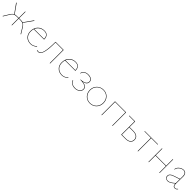

<svg xmlns="http://www.w3.org/2000/svg" viewBox="593 -2231 4060 4060"><g transform="rotate(45 2623.0 -201.0)"><path d="M519 -103 582 0H569L509 -99Q476 -161 446 -182Q416 -203 365 -203H311V0H300V-203H246Q195 -203 165 -182Q135 -161 102 -99L42 0H29L92 -103Q134 -181 177 -201L30 -406H45L187 -205Q210 -213 245 -213H300V-406H311V-213H366Q401 -213 424 -205L566 -406H581L434 -201Q477 -181 519 -103Z M997 -65 1005 -57Q939 3 865 3Q777 3 724 -50Q671 -103 671 -189Q671 -288 728.5 -348.5Q786 -409 876 -409Q940 -409 971.5 -374.5Q1003 -340 1003 -278Q1003 -271 1002 -268H694Q682 -232 682 -189Q682 -107 732.5 -57Q783 -7 865 -7Q938 -7 997 -65ZM877 -399Q815 -399 767.5 -366.5Q720 -334 698 -278H992Q992 -399 877 -399Z M1451 -406V0H1440V-396H1218Q1218 -302 1212.5 -234Q1207 -166 1194 -108.5Q1181 -51 1156 -22Q1131 7 1095 7Q1078 7 1055 -1L1059 -11Q1078 -4 1095 -4Q1159 -4 1183.5 -107.5Q1208 -211 1208 -406Z M1932 -65 1940 -57Q1874 3 1800 3Q1712 3 1659 -50Q1606 -103 1606 -189Q1606 -288 1663.5 -348.5Q1721 -409 1811 -409Q1875 -409 1906.5 -374.5Q1938 -340 1938 -278Q1938 -271 1937 -268H1629Q1617 -232 1617 -189Q1617 -107 1667.5 -57Q1718 -7 1800 -7Q1873 -7 1932 -65ZM1812 -399Q1750 -399 1702.5 -366.5Q1655 -334 1633 -278H1927Q1927 -399 1812 -399Z M2214 -215Q2341 -198 2341 -114Q2341 -63 2298 -30Q2255 3 2189 3Q2134 3 2093 -21Q2052 -45 2038 -90L2048 -95Q2060 -52 2098.5 -29.5Q2137 -7 2188 -7Q2250 -7 2290 -37.5Q2330 -68 2330 -114Q2330 -209 2147 -209V-218Q2223 -218 2265.5 -243.5Q2308 -269 2308 -313Q2308 -353 2275 -376Q2242 -399 2189 -399Q2133 -399 2098 -373.5Q2063 -348 2055 -306L2044 -307Q2053 -353 2090.5 -381Q2128 -409 2189 -409Q2248 -409 2283.5 -383.5Q2319 -358 2319 -314Q2319 -235 2214 -215Z M2637 3Q2551 3 2495 -55Q2439 -113 2439 -201Q2439 -291 2498 -350Q2557 -409 2646 -409Q2731 -409 2787 -351.5Q2843 -294 2843 -206Q2843 -115 2784.5 -56Q2726 3 2637 3ZM2637 -7Q2722 -7 2777 -63.5Q2832 -120 2832 -206Q2832 -290 2779.5 -344.5Q2727 -399 2646 -399Q2561 -399 2505.5 -343Q2450 -287 2450 -201Q2450 -117 2503 -62Q2556 -7 2637 -7Z M3318 -406V0H3307V-396H2998V0H2987V-406Z M3705 -238Q3777 -238 3817.5 -207Q3858 -176 3858 -120Q3858 -64 3819 -32Q3780 0 3710 0H3578V-396H3413V-406H3589V-238ZM3710 -10Q3774 -10 3810.5 -39Q3847 -68 3847 -120Q3847 -171 3809.5 -199.5Q3772 -228 3705 -228H3589V-10Z M4273 -406V-396H4080V0H4069V-396H3876V-406Z M4715 -406H4726V0H4715V-198H4403V0H4392V-406H4403V-208H4715Z M5237 -40 5246 -35Q5221 3 5179 3Q5118 3 5118 -80Q5027 3 4965 3Q4928 3 4904 -18.5Q4880 -40 4880 -75Q4880 -106 4903 -130.5Q4926 -155 4982 -173L5120 -219L5121 -294Q5122 -346 5100.5 -372.5Q5079 -399 5041 -399Q4995 -399 4950 -364.5Q4905 -330 4898 -277H4887Q4894 -334 4942 -371.5Q4990 -409 5042 -409Q5086 -409 5109.5 -379Q5133 -349 5132 -294L5129 -82Q5127 -7 5180 -7Q5215 -7 5237 -40ZM4891 -75Q4891 -43 4911.5 -25Q4932 -7 4966 -7Q5024 -7 5118 -93L5120 -208L4987 -164Q4931 -145 4911 -124Q4891 -103 4891 -75Z"/></g></svg>

Font: EauTest Hairline
Style: Regular
Weight: 250
Designer: Christian Thalmann (Catharsis Fonts)
Version: Version 0.001;PS 000.001;hotconv 1.0.88;makeotf.lib2.5.64775